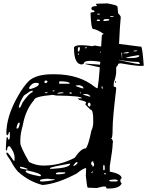

<svg xmlns="http://www.w3.org/2000/svg" viewBox="-20 -1044 853 1111"><path d="M795.9 -774.4Q803.7 -774.4 811.5 -668H813.5Q813.5 -653.3 677.7 -677.7Q669.9 -675.8 663.1 -674.8Q663.1 -671.9 663.1 -667Q652.3 -659.2 652.3 -650.4V-629.9Q652.3 -604.5 638.7 -566.4L637.7 -547.9Q637.7 -541 651.4 -539.1L652.3 -529.3Q631.8 -357.4 631.8 -304.7Q631.8 -243.2 624 -243.2V-240.2Q630.9 -240.2 633.8 -221.7L631.8 -212.9V-208Q631.8 -183.6 615.2 -83V-50.8Q683.6 -38.1 683.6 -12.7L676.8 -5.9V7.8L683.6 16.6V17.6Q672.9 46.9 606.4 46.9H597.7L590.8 35.2H576.2L540 43.9L488.3 42Q483.4 42 476.6 -26.4L478.5 -71.3Q461.9 -71.3 423.8 -40Q309.6 20.5 225.6 26.4Q147.5 6.8 84 -50.8Q62.5 -74.2 41 -115.2Q16.6 -149.4 16.6 -156.2L18.6 -161.1H22.5Q35.2 -150.4 57.6 -115.2L63.5 -113.3L64.5 -115.2V-132.8Q64.5 -160.2 37.1 -197.3H29.3Q22.5 -197.3 20.5 -173.8H15.6L13.7 -180.7Q15.6 -233.4 18.6 -249H25.4L27.3 -236.3H30.3Q37.1 -239.3 37.1 -252V-277.3L34.2 -281.2Q30.3 -281.2 29.3 -269.5L22.5 -260.7Q19.5 -260.7 16.6 -270.5Q16.6 -371.1 84 -488.3Q116.2 -544.9 146.5 -575.2Q189.5 -614.3 283.2 -614.3H295.9Q439.5 -614.3 531.2 -539.1L540 -534.2H544.9Q550.8 -566.4 557.6 -654.3L474.6 -672.9V-675.8L558.6 -669.9Q559.6 -677.7 560.5 -686.5Q464.8 -701.2 464.8 -675.8L454.1 -670.9Q408.2 -670.9 408.2 -766.6Q408.2 -792 516.6 -776.4Q516.6 -779.3 530.3 -780.3L557.6 -775.4H565.4Q567.4 -804.7 569.3 -837.9Q573.2 -846.7 579.1 -846.7V-848.6Q537.1 -876 519.5 -876Q506.8 -876 503.9 -969.7Q506.8 -972.7 526.4 -974.6V-978.5Q525.4 -985.4 514.6 -985.4Q508.8 -989.3 508.8 -995.1Q508.8 -1008.8 540 -1008.8V-1012.7L535.2 -1019.5V-1021.5L542 -1022.5L601.6 -1024.4Q658.2 -1013.7 658.2 -1007.8Q661.1 -1007.8 663.1 -967.8Q678.7 -952.1 678.7 -944.3Q673.8 -899.4 668.9 -790L789.1 -774.4ZM97.7 -235.4V-215.8Q97.7 -195.3 148.4 -106.4Q188.5 -85.9 230.5 -85.9Q326.2 -85.9 412.1 -130.9Q449.2 -185.5 476.6 -185.5Q491.2 -201.2 508.8 -288.1Q519.5 -309.6 519.5 -337.9V-351.6Q519.5 -409.2 503.9 -409.2Q473.6 -437.5 473.6 -441.4L478.5 -450.2Q478.5 -458 439.5 -465.8L430.7 -472.7L432.6 -474.6H453.1V-475.6Q453.1 -489.3 305.7 -491.2L285.2 -495.1Q177.7 -485.4 177.7 -465.8Q127 -407.2 112.3 -320.3Q97.7 -270.5 97.7 -235.4ZM88.9 -424.8V-420.9H93.8Q99.6 -421.9 111.3 -452.1Q152.3 -508.8 166 -508.8L170.9 -518.6H162.1Q156.2 -518.6 118.2 -491.2Q92.8 -451.2 88.9 -424.8ZM269.5 -71.3V-67.4H287.1Q376 -72.3 385.7 -92.8V-96.7H380.9Q278.3 -79.1 269.5 -71.3ZM668.9 -696.3H670.9Q789.1 -668 789.1 -674.8V-676.8Q788.1 -681.6 780.3 -685.5H779.3Q734.4 -685.5 668.9 -698.2ZM127.9 -53.7Q127.9 -39.1 208 -24.4H214.8L216.8 -26.4V-28.3Q216.8 -41 138.7 -57.6H131.8ZM148.4 -537.1V-532.2L152.3 -529.3H157.2Q205.1 -542 205.1 -559.6Q204.1 -564.5 191.4 -564.5H184.6Q165 -564.5 148.4 -537.1ZM211.9 -1V2.9L214.8 5.9H232.4Q252 5.9 295.9 -2.9V-5.9L255.9 -9.8Q211.9 -7.8 211.9 -1ZM709 -708H738.3Q782.2 -709 786.1 -719.7V-722.7L779.3 -724.6Q709 -713.9 709 -708ZM321.3 -563.5 324.2 -559.6H382.8V-563.5Q378.9 -571.3 339.8 -573.2H326.2Q321.3 -571.3 321.3 -563.5ZM303.7 -40V-38.1L307.6 -35.2H316.4Q358.4 -37.1 358.4 -43.9L355.5 -46.9H330.1Q303.7 -46.9 303.7 -40ZM611.3 1Q612.3 5.9 625 5.9H652.3L661.1 3.9V1Q661.1 -3.9 645.5 -5.9Q611.3 -3.9 611.3 1ZM421.9 -549.8H418.9V-545.9Q453.1 -532.2 460.9 -532.2H462.9Q462.9 -545.9 440.4 -550.8ZM75.2 -303.7Q75.2 -299.8 80.1 -299.8Q88.9 -299.8 93.8 -327.1V-334H88.9Q82 -334 75.2 -303.7ZM95.7 -78.1V-74.2Q95.7 -67.4 138.7 -62.5V-67.4Q108.4 -79.1 100.6 -79.1ZM507.8 -98.6V-91.8Q515.6 -91.8 515.6 -79.1H517.6L524.4 -85.9V-96.7Q519.5 -100.6 519.5 -110.4H514.6Q507.8 -107.4 507.8 -98.6ZM460.9 -500Q460.9 -494.1 501 -484.4H502V-488.3Q492.2 -500 476.6 -500ZM577.1 -925.8 581.1 -921.9Q613.3 -923.8 613.3 -928.7L608.4 -933.6H590.8Q582 -933.6 577.1 -925.8ZM488.3 -445.3V-434.6L495.1 -427.7H499Q503.9 -429.7 503.9 -438.5Q503.9 -447.3 497.1 -450.2H494.1ZM405.3 -87.9V-83H406.2Q419.9 -87.9 428.7 -99.6V-103.5L425.8 -106.4H423.8Q414.1 -101.6 405.3 -87.9ZM430.7 -766.6V-749L433.6 -746.1H435.5Q440.4 -746.1 442.4 -762.7V-768.6L438.5 -771.5H435.5ZM579.1 -89.8 577.1 -81.1V-62.5L581.1 -58.6H583L585.9 -62.5V-76.2Q585.9 -88.9 581.1 -89.8ZM237.3 -573.2V-566.4L241.2 -563.5H248L254.9 -570.3V-573.2L249 -578.1H242.2ZM312.5 -502.9 314.5 -502H317.4L346.7 -504.9V-508.8L337.9 -509.8Q312.5 -508.8 312.5 -502.9ZM693.4 -735.4H710.9Q723.6 -735.4 725.6 -742.2V-743.2H722.7Q693.4 -740.2 693.4 -735.4ZM540 -926.8V-923.8L548.8 -921.9Q557.6 -921.9 558.6 -926.8L555.7 -930.7H543ZM617.2 -947.3V-946.3H637.7V-949.2L628.9 -951.2H620.1ZM380.9 -506.8 385.7 -502H392.6L396.5 -504.9Q394.5 -509.8 385.7 -509.8H384.8ZM752.9 -750V-747.1H765.6L773.4 -749V-752H761.7ZM567.4 -543.9Q567.4 -531.2 572.3 -530.3L574.2 -532.2V-536.1L572.3 -543.9ZM239.3 -506.8V-504.9H252.9L255.9 -508.8V-509.8H242.2ZM542 -960.9V-960H558.6V-960.9L555.7 -964.8H544.9ZM583 -42V-38.1L585.9 -35.2H592.8V-38.1L589.8 -42ZM471.7 -766.6V-764.6H478.5L481.4 -768.6V-771.5H476.6ZM283.2 -516.6 285.2 -515.6H292L295.9 -518.6V-520.5H287.1ZM508.8 -46.9V-43.9H512.7L517.6 -48.8V-51.8H514.6ZM645.5 -573.2H651.4V-566.4H645.5ZM430.7 -730.5V-727.5H433.6L437.5 -730.5V-734.4H433.6ZM440.4 -508.8 446.3 -502.9 449.2 -506.8 447.3 -508.8ZM559.6 -744.1V-739.3H561.5H563.5Q563.5 -742.2 563.5 -745.1Q561.5 -745.1 559.6 -744.1ZM682.6 -739.3V-735.4L686.5 -702.1V-739.3Z"/></svg>

Font: Love Ya Like A Sister
Style: Regular
Weight: 400
Designer: Kimberly Geswein
Foundry: Kimberly Geswein
Version: Version 1.002 2007